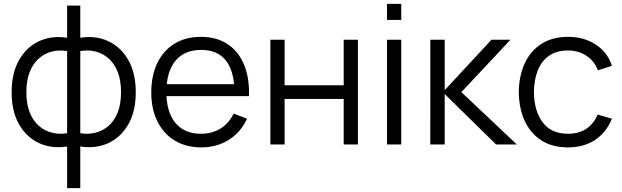

<svg xmlns="http://www.w3.org/2000/svg" viewBox="-20 -745 3208 990"><path d="M394 225H326V10.3Q247 22.8 182 -6.9Q117 -36.7 78.5 -103.5Q40 -170.3 40 -269.3Q40 -368.3 78.5 -435.6Q117 -502.8 182 -532.8Q247 -562.8 326 -550.3V-716H394V-550.3Q473 -562.8 538 -532.8Q603 -502.8 641.5 -435.6Q680 -368.3 680 -269.3Q680 -170.3 641.5 -103.5Q603 -36.7 538 -6.9Q473 22.8 394 10.3ZM326 -58V-481.7Q285.5 -488.7 247.9 -479.2Q210.3 -469.8 180.5 -443.8Q150.7 -417.7 133.3 -374.2Q116 -330.8 116 -269.3Q116 -207.8 133.5 -164.6Q151 -121.3 181.1 -95.5Q211.2 -69.7 248.7 -60.6Q286.2 -51.5 326 -58ZM394 -481.7V-58Q433.8 -51.5 471.3 -60.5Q508.8 -69.5 538.9 -95.2Q569 -120.8 586.5 -164.2Q604 -207.5 604 -269.3Q604 -331.3 586.7 -374.8Q569.3 -418.2 539.5 -444.2Q509.7 -470.2 472.1 -479.4Q434.5 -488.7 394 -481.7Z M1018.3 15Q939.7 15 881.8 -19.9Q823.8 -54.8 791.9 -118.4Q760 -182 760 -267.7Q760 -356.2 791.5 -420.7Q823 -485.2 880.3 -520.1Q937.7 -555 1015.7 -555Q1095.7 -555 1152.2 -518.3Q1208.7 -481.7 1237.7 -413.2Q1266.7 -344.7 1263.8 -249.3H1189V-275.3Q1187 -380.5 1143.8 -434.1Q1100.5 -487.7 1017.7 -487.7Q930.5 -487.7 884.2 -431.1Q838 -374.5 838 -270Q838 -167.8 884.2 -111.6Q930.5 -55.3 1015.7 -55.3Q1073.7 -55.3 1116.8 -82.2Q1160 -109 1185 -159.3L1253.7 -133Q1221.5 -62.3 1159.2 -23.7Q1097 15 1018.3 15ZM1224.7 -249.3H812V-311H1224.7Z M1447.5 0H1374.2V-540H1447.5V-305.3H1752.2V-540H1825.5V0H1752.2V-235H1447.5Z M2048.8 -642.3H1975.5V-725H2048.8ZM2048.8 0H1975.5V-540H2048.8Z M2273 0H2198.7L2199 -540H2273V-280L2514 -540H2612L2359 -270L2645 0H2538L2273 -260Z M2909 15Q2827.3 15 2771 -21.5Q2714.7 -58 2685.3 -122.3Q2656 -186.7 2655 -270Q2656 -355 2685.9 -419.2Q2715.8 -483.3 2772.3 -519.2Q2828.8 -555 2909.7 -555Q2991.5 -555 3052.2 -515.1Q3113 -475.2 3135.3 -405.7L3063.3 -382.3Q3044.3 -431 3003.2 -457.8Q2962.2 -484.7 2909 -484.7Q2849.3 -484.7 2810.5 -457.2Q2771.7 -429.8 2752.7 -381.4Q2733.7 -333 2733 -270Q2734 -173.2 2778.1 -114.2Q2822.2 -55.3 2909 -55.3Q2964 -55.3 3002.7 -80.7Q3041.3 -106 3061.7 -154.3L3135.3 -132.7Q3105.3 -60.7 3047.3 -22.8Q2989.3 15 2909 15Z"/></svg>

Font: Manrope Variable Light
Style: Regular
Weight: 200
Designer: Mikhail Sharanda
Foundry: Mikhail Sharanda
Version: Version 4.505